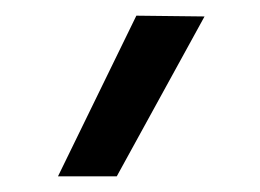

<svg xmlns="http://www.w3.org/2000/svg" viewBox="-20 -941 332 245"><path d="M54 -716 154 -921 241 -920 129 -716Z"/></svg>

Font: Matangi Medium
Style: Regular
Weight: 500
Designer: Prashant Pant
Foundry: The Graphic Ant
Version: Version 3.002